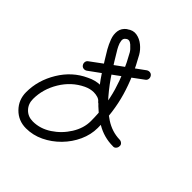

<svg xmlns="http://www.w3.org/2000/svg" viewBox="-166 -585 692 692"><g transform="rotate(45 180.0 -239.0)"><path d="M268 -430Q272 -424 271 -417Q270 -410 264 -406Q221 -374 178 -342.5Q135 -311 92 -280Q86 -276 79 -277Q72 -278 68 -284Q64 -290 65 -297Q66 -304 72 -308Q115 -340 158 -371.5Q201 -403 244 -434Q250 -438 257 -437Q264 -436 268 -430ZM227 -254Q232 -249 231.5 -241.5Q231 -234 226 -229Q221 -224 213.5 -224Q206 -224 201 -229Q195 -237 185 -240Q175 -243 165 -243Q147 -243 128 -234Q82 -212 54.5 -166.5Q27 -121 27 -71Q27 -46 43 -29.5Q59 -13 84 -13Q121 -13 154.5 -35Q188 -57 209.5 -91.5Q231 -126 231 -162Q231 -238 211.5 -304.5Q192 -371 155 -436Q155 -436 155 -436Q155 -436 155 -436Q155 -436 155 -436Q150 -445 136 -457.5Q122 -470 111 -461Q110 -461 111 -461Q111 -461 111 -461Q102 -455 103.5 -444Q105 -433 110.5 -422Q116 -411 120 -405Q137 -376 160.5 -339.5Q184 -303 213.5 -268.5Q243 -234 277.5 -211.5Q312 -189 351 -188Q351 -188 351 -188Q351 -188 351 -188Q358 -188 363.5 -183Q369 -178 368 -171Q368 -164 363 -158.5Q358 -153 351 -154Q306 -154 267 -177Q228 -200 195 -236.5Q162 -273 136 -313Q110 -353 90 -387Q81 -403 74 -421.5Q67 -440 69.5 -458Q72 -476 89 -489Q89 -489 89 -489Q89 -489 90 -489Q107 -502 125.5 -499Q144 -496 160 -483Q176 -470 185 -454Q185 -454 185 -454Q185 -454 185 -454Q225 -384 245.5 -313.5Q266 -243 266 -162Q266 -128 251 -95Q236 -62 210 -35.5Q184 -9 151.5 6.5Q119 22 84 22Q45 22 18.5 -5Q-8 -32 -8 -71Q-8 -131 25 -185.5Q58 -240 113 -265Q139 -278 165 -278Q182 -278 198.5 -272Q215 -266 227 -254Q227 -254 227 -254Q227 -254 227 -254Z"/></g></svg>

Font: FRB American Cursive
Style: Italic
Weight: 400
Italic angle: -25°
Version: Version 2.0;Modular Font Editor K font №1